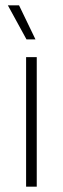

<svg xmlns="http://www.w3.org/2000/svg" viewBox="-20 -701 236 721"><path d="M118 0H78V-486.5H118ZM9.5 -681H51.5L113 -553.5V-553H79.5L9.5 -681Z"/></svg>

Font: Anek Devanagari ExtraLight
Style: Regular
Weight: 250
Designer: Kailash Malviya (Devanagari) & Yesha Goshar (Latin)
Foundry: Ek Type
Version: Version 1.003